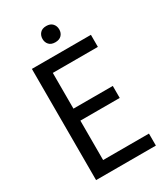

<svg xmlns="http://www.w3.org/2000/svg" viewBox="-213 -970 924 1063"><g transform="rotate(-30 248.5 -438.5)"><path d="M417.5 -328.6H166V-76.7H459V0H76.7V-710.9H454.1V-633.8H166V-405.3H417.5ZM210.4 -824.7Q210.4 -846.7 223.9 -861.8Q237.3 -877 263.7 -877Q290 -877 303.7 -861.8Q317.4 -846.7 317.4 -824.7Q317.4 -802.7 303.7 -788.1Q290 -773.4 263.7 -773.4Q237.3 -773.4 223.9 -788.1Q210.4 -802.7 210.4 -824.7Z"/></g></svg>

Font: Roboto Condensed
Style: Regular
Weight: 400
Designer: Google
Version: Version 2.001047; 2015